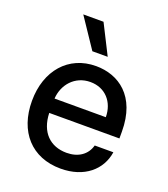

<svg xmlns="http://www.w3.org/2000/svg" viewBox="-144 -884 874 997"><g transform="rotate(20 293.5 -385.5)"><path d="M306.5 11C437.5 11 520.6 -62.5 535.5 -162.6H432.5C418 -108.7 371.8 -76.7 307.5 -76.7C216.6 -76.7 155.9 -135.3 152.7 -240.8H540.5V-278.4C540.5 -475.5 422.6 -552.6 299 -552.6C147 -552.6 46.9 -436.8 46.9 -269.2C46.9 -99.8 145.6 11 306.5 11ZM143.8 -782 253.6 -618.3H338.4L255.7 -782ZM153.1 -320.3C157.7 -397.7 213.4 -464.8 299.7 -464.8C382.1 -464.8 436.1 -403.8 436.4 -320.3Z"/></g></svg>

Font: Margiela Sans Medium
Style: Regular
Weight: 500
Designer: Stefan Endress, Andreas Faust
Version: Version 1.100;FEAKit 1.0